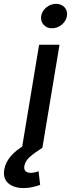

<svg xmlns="http://www.w3.org/2000/svg" viewBox="-91 -768 368 998"><path d="M23.4 0 112.3 -535.6H218.3L129.4 0ZM31.7 209.5Q-19 209.5 -47.9 184.6Q-76.7 159.7 -68.8 112.8Q-62.5 76.7 -35.9 44.9Q-9.3 13.2 37.6 -14.2L129.4 0Q87.9 26.4 63.7 47.9Q39.6 69.3 35.6 94.7Q32.7 111.8 41.3 121.1Q49.8 130.4 69.3 130.4Q80.1 130.4 90.6 127.9Q101.1 125.5 109.4 122.1L117.7 192.9Q101.1 199.2 78.9 204.3Q56.6 209.5 31.7 209.5ZM179.2 -621.1Q151.9 -621.1 135.5 -639.6Q119.1 -658.2 123 -684.6Q127.4 -711.4 150.1 -729.7Q172.9 -748 200.7 -748Q228.5 -748 244.9 -729.7Q261.2 -711.4 256.8 -684.6Q252.4 -658.2 229.7 -639.6Q207 -621.1 179.2 -621.1Z"/></svg>

Font: Inter 20pt Medium
Style: Italic
Weight: 500
Italic angle: -9.3988°
Version: Version 4.001;git-66647c0bb